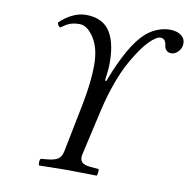

<svg xmlns="http://www.w3.org/2000/svg" viewBox="-75 -733 806 810"><g transform="rotate(10 327.5 -328.0)"><path d="M238.8 -75.2 280.8 -286.1Q299.8 -383.8 299.8 -454.1Q299.8 -527.8 271 -571.5Q242.2 -615.2 210.9 -615.2Q184.6 -615.2 168.5 -608.9Q152.3 -602.5 130.9 -586.9Q120.1 -591.3 118.2 -606Q141.1 -628.9 170.7 -643.6Q200.2 -658.2 229 -658.2Q294.4 -658.2 326.2 -618.2Q362.8 -572.3 362.8 -475.1Q362.8 -446.8 356 -399.9L361.8 -397.9Q422.9 -560.5 487.8 -618.2Q508.8 -636.7 535.6 -647.5Q562.5 -658.2 587.9 -658.2Q619.1 -658.2 637 -645Q654.8 -631.8 654.8 -610.8Q654.8 -590.3 640.9 -575.7Q627 -561 611.8 -561Q596.2 -561 588.9 -570.1Q581.5 -579.1 580.8 -589.6Q580.1 -600.1 574.2 -609.1Q568.4 -618.2 555.2 -618.2Q538.1 -618.2 507.8 -587.9Q493.2 -573.2 476.8 -550Q460.4 -526.9 439.2 -489.7Q418 -452.6 397.5 -397.2Q377 -341.8 362.3 -278.8L315.9 -75.2Q311.5 -54.2 321.3 -43.2Q331.1 -32.2 359.9 -29.8L394 -26.9Q396 -22.9 394.8 -12Q393.6 -1 391.1 2Q303.2 0 264.2 0Q233.9 0 144 2Q141.1 -4.9 142.1 -14.4Q143.1 -23.9 146 -26.9L176.8 -29.8Q207 -32.7 220.7 -43Q234.4 -53.2 238.8 -75.2Z"/></g></svg>

Font: Linux Libertine G
Style: Italic
Weight: 400
Italic angle: -12°
Designer: Philipp H. Poll
Foundry: Philipp H. Poll
Version: Version 5.1.3